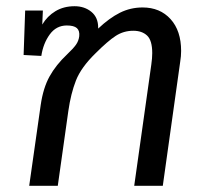

<svg xmlns="http://www.w3.org/2000/svg" viewBox="-20 -598 668 618"><path d="M563 -434Q563 -417 560 -399L504 0H412L467 -390Q470 -411 470 -427Q470 -468 453.5 -483.5Q437 -499 409 -499Q378 -499 352.5 -482.5Q327 -466 287 -426Q241 -381 224.5 -339Q208 -297 200 -241L166 0H74L111 -260Q119 -315 139.5 -352Q160 -389 196 -423Q216 -442 224.5 -454Q233 -466 235 -481Q237 -499 227.5 -507.5Q218 -516 195 -516Q161 -516 140 -487Q119 -458 113 -418L56 -421L61 -564H118L116 -519Q132 -546 158.5 -562Q185 -578 220 -578Q252 -578 274 -560Q296 -542 296 -509V-506Q332 -540 366 -557Q400 -574 439 -574Q495 -574 529 -536.5Q563 -499 563 -434Z"/></svg>

Font: FiraGO
Style: Italic
Weight: 400
Italic angle: -8°
Designer: bBox Type GmbH
Foundry: bBox Type GmbH
Version: Version 1.001